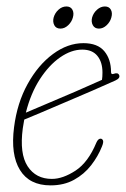

<svg xmlns="http://www.w3.org/2000/svg" viewBox="-20 -566 389 594"><path d="M295.5 -113Q283.5 -82.5 262 -54.8Q240.5 -27 209.2 -9.8Q178 7.5 136.5 7.5Q71 7.5 41.8 -40Q12.5 -87.5 23.5 -172.5Q33 -247.5 65.5 -306.2Q98 -365 143.8 -398.8Q189.5 -432.5 238 -432.5Q282 -432.5 302.8 -407.5Q323.5 -382.5 323.5 -343.5Q323.5 -334.5 331.5 -337.5Q344.5 -342.5 348.5 -334Q353 -324.5 337 -317Q306 -303 265 -285.2Q224 -267.5 182.2 -249.8Q140.5 -232 106.5 -217.5Q72.5 -203 55 -196Q52.5 -182.5 50.5 -169Q40 -90.5 65.5 -51.5Q91 -12.5 140.5 -12.5Q174.5 -12.5 213.8 -38.2Q253 -64 278 -124.5Q283.5 -137 291 -137Q296 -137 298.5 -131.8Q301 -126.5 295.5 -113ZM234.5 -412.5Q200.5 -412.5 166 -388.5Q131.5 -364.5 103.2 -320.8Q75 -277 60 -217.5Q84 -228 125.2 -245.2Q166.5 -262.5 212.2 -282.2Q258 -302 295.5 -319Q297 -328 297 -341.5Q297 -374 281.2 -393.2Q265.5 -412.5 234.5 -412.5ZM167 -477.5Q153.5 -477.5 148 -488Q142.5 -498.5 146 -512Q150 -526 161 -536Q172 -546 185.5 -546Q198.5 -546 204 -536Q209.5 -526 205.5 -512Q202 -498.5 191 -488Q180 -477.5 167 -477.5ZM286 -477.5Q273 -477.5 267.2 -488Q261.5 -498.5 265 -512Q269 -526 280.2 -536Q291.5 -546 304.5 -546Q317.5 -546 323 -536Q328.5 -526 324.5 -512Q321 -498.5 310 -488Q299 -477.5 286 -477.5Z"/></svg>

Font: Fraunces144ptSuperSoftThinItalic
Style: Italic
Weight: 100
Italic angle: -16°
Version: Version 1.000;[0bf87f6ff]